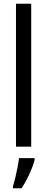

<svg xmlns="http://www.w3.org/2000/svg" viewBox="-20 -780 250 1021"><path d="M146 0H65V-760H146ZM164 71Q154 108 134.5 149.5Q115 191 95 221H49V210Q55 192 61.5 164.5Q68 137 73.5 109Q79 81 81 61H164Z"/></svg>

Font: Noto Sans ExtraCondensed
Style: Regular
Weight: 400
Width: 2
Designer: Monotype Design Team
Foundry: Monotype Imaging Inc.
Version: Version 2.013; ttfautohint (v1.8.4.7-5d5b)